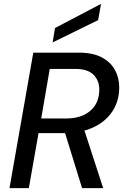

<svg xmlns="http://www.w3.org/2000/svg" viewBox="-20 -972 645 992"><path d="M29 0 152 -700H387Q460 -700 506 -675.5Q552 -651 574 -610.5Q596 -570 596 -521Q596 -449 560 -395.5Q524 -342 460 -313Q396 -284 313 -284H179L129 0ZM404 0 308 -311H412L513 0ZM193 -360H323Q400 -360 446.5 -399.5Q493 -439 493 -511Q493 -555 463.5 -585.5Q434 -616 367 -616H237ZM252 -753 264 -827 502 -952 487 -868Z"/></svg>

Font: DM Sans 24pt Medium
Style: Italic
Weight: 500
Italic angle: -10°
Designer: Colophon Foundry, Jonny Pinhorn
Foundry: Colophon Foundry
Version: Version 4.004;gftools[0.9.30]